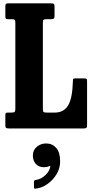

<svg xmlns="http://www.w3.org/2000/svg" viewBox="-20 -770 559 1151"><path d="M51 -655H28.5Q18 -655 15 -658.5Q12 -662 12 -673V-729.5Q12 -742.5 15.2 -746.2Q18.5 -750 32 -750H284.5Q298 -750 302.5 -746.8Q307 -743.5 307 -729.5V-675.5Q307 -662 302.5 -658.5Q298 -655 285 -655H259.5Q246.5 -655 241.8 -652Q237 -649 237 -635.5V-117Q237 -103 241.2 -99Q245.5 -95 260 -95H307Q361.5 -95 387.8 -137Q414 -179 417 -282Q417 -293.5 419 -296.8Q421 -300 432.5 -300H482.5Q494 -300 498 -297.5Q502 -295 502 -284V-24.5Q502 -9.5 499 -4.8Q496 0 481 0H34Q20.5 0 16.2 -3.5Q12 -7 12 -21V-78Q12 -87.5 14.2 -91.2Q16.5 -95 25.5 -95H47Q62.5 -95 67.2 -98.8Q72 -102.5 72 -118.5V-633Q72 -647 68.5 -651Q65 -655 51 -655ZM177 161.5Q177 130 200.8 110Q224.5 90 256.5 90Q293 90 316.8 116.5Q340.5 143 340.5 197.5Q340.5 239 318.8 274.8Q297 310.5 263.5 333.8Q230 357 195.5 360.5Q188.5 361.5 186 360Q183.5 358.5 183.5 351V318.5Q183.5 310.5 193.5 309Q225 305 251 280.8Q277 256.5 281.5 229Q282 222.5 274 226.5Q263 232.5 243.5 232.5Q213 232.5 195 213Q177 193.5 177 161.5Z"/></svg>

Font: Besley* Condensed
Style: Bold
Weight: 700
Width: 3
Designer: Owen Earl
Foundry: indestructible type*
Version: Version 3.000; ttfautohint (v1.8.3)